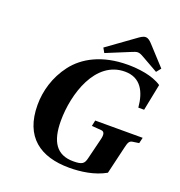

<svg xmlns="http://www.w3.org/2000/svg" viewBox="-159 -1038 1109 1186"><g transform="rotate(20 395.5 -445.0)"><path d="M372 -755 389 -725 540 -787C559 -795 572 -800 582 -800C594 -800 604 -796 623 -785L729 -725L753 -755L641 -877C627 -892 614 -905 596 -905C579 -905 562 -892 544 -879ZM111 -284C111 -73 237 15 427 15C502 15 591 3 663 -38L705 -216C713 -249 717 -267 741 -270L782 -276L791 -314H479L471 -276L535 -271C555 -269 560 -251 551 -216L518 -82C509 -43 497 -31 437 -31C326 -31 280 -105 280 -241C280 -416 355 -661 549 -661C653 -661 693 -582 702 -480H740L775 -655C714 -697 617 -707 551 -707C382 -707 267 -642 203 -558C138 -473 111 -374 111 -284Z"/></g></svg>

Font: Heuristica
Style: Bold Italic
Weight: 700
Italic angle: -13°
Version: Version 1.0.1